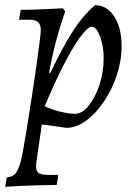

<svg xmlns="http://www.w3.org/2000/svg" viewBox="-36 -484 521 739"><path d="M-10 199Q13 197 24 183.5Q35 170 45 133Q48 121 55 82.5Q62 44 70.5 -10Q79 -64 88 -122Q97 -180 104.5 -233Q112 -286 116.5 -322.5Q121 -359 121 -368Q121 -389 111 -398.5Q101 -408 78 -408H37L44 -446Q65 -446 94 -447Q123 -448 153 -449.5Q183 -451 206 -452L215 -440Q175 -326 153 -205L157 -202Q192 -275 220.5 -324.5Q249 -374 275.5 -407.5Q302 -441 330 -464Q375 -464 403.5 -420.5Q432 -377 432 -307Q432 -250 413.5 -194.5Q395 -139 364 -93Q333 -47 295.5 -19.5Q258 8 220 8L125 -5L104 140Q100 168 109 178.5Q118 189 146 189H187L188 195L182 228Q151 228 114.5 229Q78 230 44 231.5Q10 233 -16 235ZM317 -381Q302 -381 273.5 -342.5Q245 -304 209.5 -235Q174 -166 136 -75Q163 -62 196.5 -54Q230 -46 253 -46Q280 -46 305.5 -77.5Q331 -109 347 -158Q363 -207 363 -259Q363 -291 356.5 -319Q350 -347 339.5 -364Q329 -381 317 -381Z"/></svg>

Font: Alegreya
Style: Italic
Weight: 400
Italic angle: -7°
Designer: Juan Pablo del Peral
Foundry: Huerta Tipografica
Version: Version 2.009